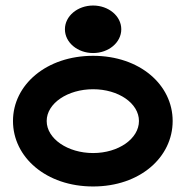

<svg xmlns="http://www.w3.org/2000/svg" viewBox="-20 -664 676 695"><path d="M317 -472C373 -472 419 -510 419 -558C419 -606 373 -644 317 -644C261 -644 215 -606 215 -558C215 -510 261 -472 317 -472ZM317 -341C409 -341 483 -290 483 -226C483 -162 409 -110 317 -110C225 -110 149 -162 149 -226C149 -290 225 -341 317 -341ZM317 11C487 11 605 -95 605 -226C605 -357 486 -462 317 -462C148 -462 27 -357 27 -226C27 -95 147 11 317 11Z"/></svg>

Font: Charger
Style: Hemi
Weight: 900
Designer: Jasper
Foundry: Cannot Into Space Fonts
Version: Version 0.99